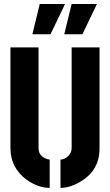

<svg xmlns="http://www.w3.org/2000/svg" viewBox="-20 -916 540 941"><path d="M294.9 -748 331.1 -896.5H455.1L383.8 -748ZM138.7 -748 174.8 -896.5H298.8L227.5 -748ZM31.2 -188.5V-683.6H168.9V-188.5Q169.9 -148.4 213.9 -135.7Q220.7 -133.8 223.6 -133.8V4.9Q167 4.9 110.4 -35.2Q32.2 -92.8 31.2 -188.5ZM276.4 4.9V-133.8Q293.9 -133.8 313.5 -150.4Q330.1 -166 331.1 -188.5V-683.6H467.8V-188.5Q467.8 -78.1 370.1 -23.4Q321.3 4.9 276.4 4.9Z"/></svg>

Font: Post No Bills Colombo ExtraBold
Style: Regular
Weight: 800
Designer: Kosala Senevirathne, Siva Puranthara, Lasantha Premarathna, Tharique Azeez
Foundry: Mooniak
Version: Version 1.220 ; ttfautohint (v1.6)